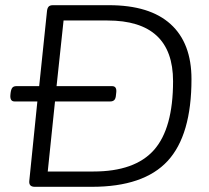

<svg xmlns="http://www.w3.org/2000/svg" viewBox="-20 -720 805 740"><path d="M114 0Q90 0 93 -24L124 -329H36Q18 -329 20 -354L21 -363Q23 -377 28 -382.5Q33 -388 43 -388H131L161 -676Q162 -688 167 -694Q172 -700 184 -700H400Q557 -700 637.5 -627Q718 -554 718 -415Q718 -199 626 -99.5Q534 0 334 0ZM164 -59H340Q500 -59 573.5 -142Q647 -225 647 -407Q647 -641 394 -641H225L198 -388H412Q431 -388 428 -363L427 -354Q426 -340 420.5 -334.5Q415 -329 405 -329H192Z"/></svg>

Font: Asap Semi Expanded Semi Expanded Light
Style: Italic
Weight: 300
Width: 6
Italic angle: -6°
Designer: Pablo Cosgaya
Foundry: Omnibus-Type
Version: Version 3.001; ttfautohint (v1.8.4.7-5d5b)